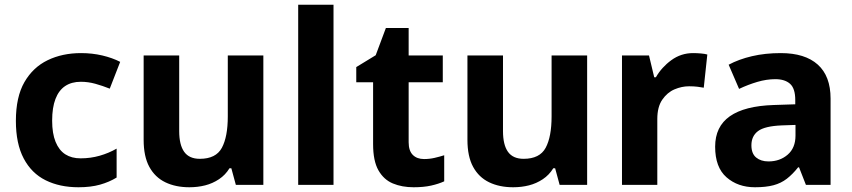

<svg xmlns="http://www.w3.org/2000/svg" viewBox="-20 -780 3595 810"><path d="M311 10Q232 10 172.5 -19.5Q113 -49 80 -111.5Q47 -174 47 -270Q47 -371 83 -433.5Q119 -496 181 -526Q243 -556 322 -556Q369 -556 411.5 -546Q454 -536 487 -519L443 -406Q413 -418 382.5 -426.5Q352 -435 321 -435Q282 -435 255 -417Q228 -399 214 -362.5Q200 -326 200 -271Q200 -217 214.5 -181.5Q229 -146 255.5 -129Q282 -112 320 -112Q362 -112 400.5 -123Q439 -134 472 -153V-31Q441 -12 402 -1Q363 10 311 10Z M1091 -546V0H975L956 -70H948Q931 -42 904 -24Q877 -6 845.5 2Q814 10 779 10Q721 10 677.5 -11Q634 -32 610 -76Q586 -120 586 -190V-546H736V-227Q736 -169 757 -139.5Q778 -110 823 -110Q891 -110 916 -156.5Q941 -203 941 -289V-546Z M1387 0H1238V-760H1387Z M1769 -109Q1792 -109 1813.5 -114Q1835 -119 1854 -125V-15Q1830 -4 1798.5 3Q1767 10 1725 10Q1676 10 1637.5 -6Q1599 -22 1576.5 -61.5Q1554 -101 1554 -172V-433H1483V-497L1565 -547L1608 -662H1704V-546H1848V-433H1704V-180Q1704 -144 1721.5 -126.5Q1739 -109 1769 -109Z M2457 -546V0H2341L2322 -70H2314Q2297 -42 2270 -24Q2243 -6 2211.5 2Q2180 10 2145 10Q2087 10 2043.5 -11Q2000 -32 1976 -76Q1952 -120 1952 -190V-546H2102V-227Q2102 -169 2123 -139.5Q2144 -110 2189 -110Q2257 -110 2282 -156.5Q2307 -203 2307 -289V-546Z M2904 -556Q2920 -556 2937 -554.5Q2954 -553 2964 -550L2949 -410Q2938 -412 2923 -414Q2908 -416 2887 -416Q2856 -416 2825.5 -403Q2795 -390 2774 -359.5Q2753 -329 2753 -278V0H2604V-546H2718L2740 -454H2747Q2771 -496 2812 -526Q2853 -556 2904 -556Z M3274 -556Q3376 -556 3430 -507.5Q3484 -459 3484 -364V0H3380L3351 -74H3347Q3324 -45 3299.5 -26Q3275 -7 3243 1.5Q3211 10 3165 10Q3093 10 3045 -32Q2997 -74 2997 -161Q2997 -246 3059 -289.5Q3121 -333 3244 -337L3335 -340V-358Q3335 -407 3313 -426.5Q3291 -446 3251 -446Q3214 -446 3175 -434.5Q3136 -423 3098 -405L3054 -507Q3097 -530 3152.5 -543Q3208 -556 3274 -556ZM3278 -251Q3206 -248 3178 -227Q3150 -206 3150 -167Q3150 -132 3170 -115.5Q3190 -99 3222 -99Q3270 -99 3303 -127.5Q3336 -156 3336 -208V-253Z"/></svg>

Font: Noto Sans Syriac Eastern
Style: Bold
Weight: 700
Designer: Patrick Giasson and the Monotype Design Team
Foundry: Monotype Imaging Inc.
Version: Version 3.001